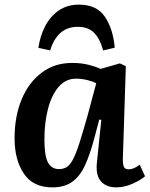

<svg xmlns="http://www.w3.org/2000/svg" viewBox="-20 -796 649 830"><path d="M511 -107Q511 -84 516 -74Q521 -64 537 -64Q558 -64 584 -84L607 -34Q589 -18 553.5 -2Q518 14 482 14Q439 14 416 -12.5Q393 -39 399 -94L418 -278L409 -279L386 -192Q369 -129 348 -82.5Q327 -36 293.5 -11Q260 14 206 14Q123 14 83 -45.5Q43 -105 43 -198Q43 -294 74 -367.5Q105 -441 161 -482.5Q217 -524 292 -524Q332 -524 364.5 -515.5Q397 -507 415 -498L498 -522L524 -510ZM235 -65Q254 -65 268 -73.5Q282 -82 295 -106Q308 -130 323 -176.5Q338 -223 359 -298L396 -436Q382 -444 357 -450Q332 -456 309 -456Q264 -456 233.5 -420.5Q203 -385 187.5 -325.5Q172 -266 172 -193Q172 -122 187.5 -93.5Q203 -65 235 -65ZM321 -776Q398 -776 433.5 -723.5Q469 -671 476 -590L426 -578Q411 -631 385.5 -655.5Q360 -680 317 -680Q270 -680 240.5 -653Q211 -626 197 -578L146 -589Q153 -639 174.5 -681.5Q196 -724 233 -750Q270 -776 321 -776Z"/></svg>

Font: Literata 12pt SemiBold
Style: Italic
Weight: 600
Italic angle: -2°
Designer: Latin by Veronika Burian and Jose Scaglione. Greek by Irene Vlachou. Cyrillic by Vera Evstafieva
Foundry: TypeTogether
Version: Version 3.002